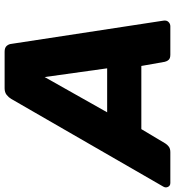

<svg xmlns="http://www.w3.org/2000/svg" viewBox="-34 -756 740 811"><g transform="rotate(-90 335.5 -350.0)"><path d="M-31.4 0Q-43.1 0 -47.9 -9.9Q-52.7 -19.8 -46.7 -29.8L323.6 -671.9Q329.6 -682.5 340.6 -691.3Q351.5 -700 368.5 -700H523Q540 -700 547.6 -691.3Q555.1 -682.5 556.1 -671.9L654.2 -29.8Q656.6 -16 648.9 -8Q641.2 0 630.6 0H510.3Q495 0 488.7 -7.2Q482.4 -14.4 480.4 -23.5L462.9 -122.5H196.1L135.6 -21.2Q131 -13.6 122.4 -6.8Q113.9 0 98.7 0ZM267.1 -266.9H452.9L416 -530.9Z"/></g></svg>

Font: Rubik Light
Style: Italic
Weight: 300
Italic angle: -12°
Designer: Hubert and Fischer
Foundry: Hubert and Fischer
Version: Version 2.300;gftools[0.9.30]